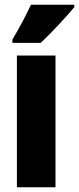

<svg xmlns="http://www.w3.org/2000/svg" viewBox="-20 -786 332 806"><path d="M292 -756V-766H110C89 -722 64 -673 32 -620V-606H151C201 -653 264 -722 292 -756ZM213 0V-553H51V0Z"/></svg>

Font: Noto Sans Telugu ExtraCondensed Black
Style: Regular
Weight: 900
Width: 2
Designer: Jelle Bosma - Monotype Design Team
Foundry: Monotype Imaging Inc.
Version: Version 2.005